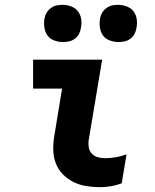

<svg xmlns="http://www.w3.org/2000/svg" viewBox="-20 -767 640 795"><path d="M395 8Q365 8 337 3.5Q309 -1 284 -13.5Q259 -26 240 -45.5Q221 -65 211 -91Q201 -117 200.5 -146Q200 -175 205 -205L237 -400H117V-520H403L347 -185Q345 -170 348 -155Q351 -140 361 -130Q371 -120 385 -116Q399 -112 415 -112Q437 -112 460 -116Q483 -120 504 -128L484 -8Q463 0 440 4Q417 8 395 8ZM470 -593Q452 -593 434.5 -599.5Q417 -606 407 -619.5Q397 -633 394 -651.5Q391 -670 394 -689Q396 -702 402.5 -713.5Q409 -725 420.5 -733.5Q432 -742 444 -744.5Q456 -747 469 -747Q487 -747 504.5 -740.5Q522 -734 532.5 -720.5Q543 -707 546 -688.5Q549 -670 545 -651Q543 -638 537 -626.5Q531 -615 519.5 -606.5Q508 -598 495.5 -595.5Q483 -593 470 -593ZM240 -593Q222 -593 204.5 -599.5Q187 -606 177 -619.5Q167 -633 164 -651.5Q161 -670 164 -689Q166 -702 172.5 -713.5Q179 -725 190.5 -733.5Q202 -742 214 -744.5Q226 -747 239 -747Q257 -747 274.5 -740.5Q292 -734 302.5 -720.5Q313 -707 316 -688.5Q319 -670 315 -651Q313 -638 307 -626.5Q301 -615 289.5 -606.5Q278 -598 265.5 -595.5Q253 -593 240 -593Z"/></svg>

Font: Iosevka Heavy Extended Oblique
Style: Regular
Weight: 900
Width: 7
Italic angle: -9°
Monospace: yes
Designer: Belleve Invis
Foundry: Belleve Invis
Version: Version 32.5.0; ttfautohint (v1.8.4)